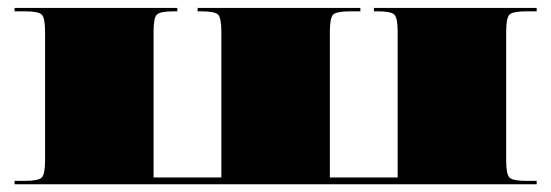

<svg xmlns="http://www.w3.org/2000/svg" viewBox="-20 -475 1421 495"><path d="M1363.6 0H17.5V-8.7H43.7Q79.1 -8.7 87.6 -17.3Q96.2 -25.8 96.2 -61.2V-393.4Q96.2 -428.8 87.6 -437.3Q79.1 -445.8 43.7 -445.8H17.5V-454.5H437.1V-445.8H428.3Q392.9 -445.8 384.4 -437.3Q375.9 -428.8 375.9 -393.4V-17.5H550.7V-393.4Q550.7 -428.8 542.2 -437.3Q533.7 -445.8 498.3 -445.8H489.5V-454.5H909.1V-445.8H882.9Q847.5 -445.8 838.9 -437.3Q830.4 -428.8 830.4 -393.4V-17.5H1005.2V-393.4Q1005.2 -428.8 996.7 -437.3Q988.2 -445.8 952.8 -445.8H944.1V-454.5H1363.6V-445.8H1337.4Q1302 -445.8 1293.5 -437.3Q1285 -428.8 1285 -393.4V-61.2Q1285 -25.8 1293.5 -17.3Q1302 -8.7 1337.4 -8.7H1363.6Z"/></svg>

Font: FoglihtenBlackPcs
Style: BlackPcs
Weight: 900
Version: Version 0.75